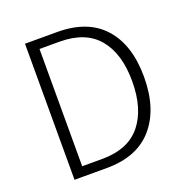

<svg xmlns="http://www.w3.org/2000/svg" viewBox="-130 -848 932 966"><g transform="rotate(-20 336.0 -364.5)"><path d="M106.4 0V-728.5H278.3Q442.4 -728.5 527.3 -633.3Q612.3 -538.1 612.3 -367.2Q612.3 -196.3 527.3 -98.1Q442.4 0 279.3 0ZM166 -50.8H272.5Q412.1 -50.8 480.5 -134.8Q548.8 -218.8 548.8 -367.2Q548.8 -514.6 480.5 -596.7Q412.1 -678.7 272.5 -678.7H166Z"/></g></svg>

Font: Bpmf Zihi Sans Light
Style: Light
Weight: 300
Foundry: But Ko
Version: Version 1.320